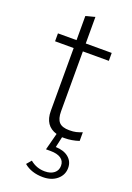

<svg xmlns="http://www.w3.org/2000/svg" viewBox="-162 -685 676 980"><g transform="rotate(20 176.0 -195.0)"><path d="M205 235Q174 235 148 226.5Q122 218 102 201L124 175Q159 204 204 204Q236 204 254.5 189Q273 174 273 149Q273 123 253 109.5Q233 96 197 96H172L196 4Q128 -16 128 -97V-438H27V-481H128V-612L178 -625V-481H319V-438H178V-113Q178 -72 194.5 -54Q211 -36 250 -36Q272 -36 286.5 -39.5Q301 -43 319 -50V-3Q280 10 241 10H228L215 68Q259 69 285 90.5Q311 112 311 147Q311 185 281.5 210Q252 235 205 235Z"/></g></svg>

Font: Red Hat Text Light
Style: Regular
Weight: 300
Designer: Pentagram, MCKL
Foundry: Pentagram, MCKL
Version: Version 1.023; ttfautohint (v1.8.3)